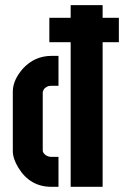

<svg xmlns="http://www.w3.org/2000/svg" viewBox="-20 -719 478 739"><path d="M29.3 -137.7V-368.2Q30.3 -412.1 68.4 -455.1Q112.3 -502.9 175.8 -503.9H205.1V-388.7H175.8Q170.9 -388.7 167 -387.7Q163.1 -386.7 160.2 -384.8Q157.2 -382.8 154.3 -380.9Q151.4 -378.9 149.9 -377Q148.4 -375 147.5 -372.6Q146.5 -370.1 146 -368.7Q145.5 -367.2 144.5 -365.2V-364.3V-139.6Q144.5 -129.9 157.2 -121.1Q167 -115.2 177.7 -115.2H205.1V0H177.7Q95.7 0 50.8 -73.2Q29.3 -108.4 29.3 -137.7ZM169.9 -556.6V-650.4H252V-699.2H375V-650.4H437.5V-556.6H375V0H252V-556.6Z"/></svg>

Font: Post No Bills Colombo
Style: ExtraBold
Weight: 900
Designer: Kosala Senevirathne, Siva Puranthara, Lasantha Premarathna, Tharique Azeez
Foundry: Mooniak
Version: Version 1.220 ; ttfautohint (v1.5)